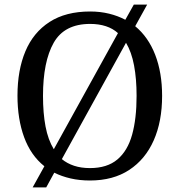

<svg xmlns="http://www.w3.org/2000/svg" viewBox="-20 -775 782 835"><path d="M173 -52Q114 -99 85 -178Q56 -257 56 -359Q56 -470 90.5 -552Q125 -634 195.5 -679.5Q266 -725 372 -725Q416 -725 454.5 -715.5Q493 -706 525 -689L562 -755H620L568 -661Q625 -614 655 -536.5Q685 -459 685 -358Q685 -247 648.5 -164.5Q612 -82 542 -36Q472 10 371 10Q326 10 287 1Q248 -8 216 -24L181 40H122ZM371 -44Q446 -44 490.5 -81.5Q535 -119 554.5 -189Q574 -259 574 -358Q574 -432 563 -490.5Q552 -549 528 -589L249 -83Q272 -64 302.5 -54Q333 -44 371 -44ZM493 -631Q471 -651 440.5 -661Q410 -671 372 -671Q260 -671 213.5 -589Q167 -507 167 -358Q167 -283 178 -225Q189 -167 214 -126Z"/></svg>

Font: Noto Serif Georgian
Style: Regular
Weight: 400
Designer: Monotype Design Team, Akaki Razmadze
Foundry: Google LLC
Version: Version 2.002